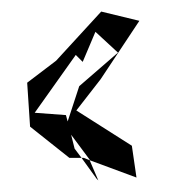

<svg xmlns="http://www.w3.org/2000/svg" viewBox="-20 -400 314 332"><path d="M100 -127H121L109 -143L103 -167L135 -124V-123L216 -93L208 -148L112 -209L154 -263L221 -364L155 -380L77 -295L27 -257L32 -181ZM40 -205 111 -305 123 -293 145 -345 184 -309 117 -251 97 -190 94 -201ZM150 -88 147 -91 121 -127H124H125L135 -123Z"/></svg>

Font: Quebrada
Style: Regular
Weight: 400
Designer: deFharo
Foundry: deFharo
Version: Version 1.034 2012